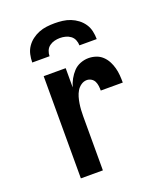

<svg xmlns="http://www.w3.org/2000/svg" viewBox="-137 -829 774 918"><g transform="rotate(-20 250.0 -370.0)"><path d="M115 0V-520H227V-422Q233 -443 243.5 -462Q254 -481 268.5 -496.5Q283 -512 303.5 -520Q324 -528 345 -528Q364 -528 382.5 -522Q401 -516 415 -503Q429 -490 438 -473Q447 -456 452 -437.5Q457 -419 458.5 -400Q460 -381 460 -362H348Q348 -374 346.5 -386Q345 -398 340 -408.5Q335 -419 324.5 -425.5Q314 -432 302 -432Q286 -432 272.5 -422.5Q259 -413 251 -399.5Q243 -386 238.5 -370.5Q234 -355 231.5 -339Q229 -323 228 -307.5Q227 -292 227 -276V0ZM86 -600Q86 -620 90.5 -640.5Q95 -661 106.5 -678Q118 -695 134.5 -707.5Q151 -720 170 -727.5Q189 -735 209.5 -737.5Q230 -740 250 -740Q270 -740 290.5 -737.5Q311 -735 330 -727.5Q349 -720 365.5 -707.5Q382 -695 393.5 -678Q405 -661 409.5 -640.5Q414 -620 414 -600H326Q326 -614 320.5 -627.5Q315 -641 303.5 -649.5Q292 -658 278 -661.5Q264 -665 250 -665Q236 -665 222 -661.5Q208 -658 196.5 -649.5Q185 -641 179.5 -627.5Q174 -614 174 -600Z"/></g></svg>

Font: Iosevka Custom
Style: Bold
Weight: 700
Monospace: yes
Designer: Belleve Invis
Foundry: Belleve Invis
Version: Version 30.3.3; ttfautohint (v1.8.3)